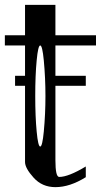

<svg xmlns="http://www.w3.org/2000/svg" viewBox="-20 -770 455 790"><path d="M160.2 -521.5Q154.3 -583 145.5 -583Q136.7 -583 130.9 -521.5Q125 -460 125 -375Q125 -290 130.9 -228.5Q136.7 -167 145.5 -167Q154.3 -167 160.2 -228.5Q167 -300.8 167 -375Q167 -449.2 160.2 -521.5ZM208 -750V-625H375V-583H208V-458H333V-417H208V-110.4Q208 -42 223.6 -42Q261.7 -42 333 -85V-41Q267.6 0 208 0Q153.3 0 118.2 -39.1Q83 -78.1 83 -103.5V-417H42V-458H83V-583H0V-625H83V-750Z"/></svg>

Font: okolaksMetalik
Style: bold
Weight: 700
Width: 7
Version: Version 0.6